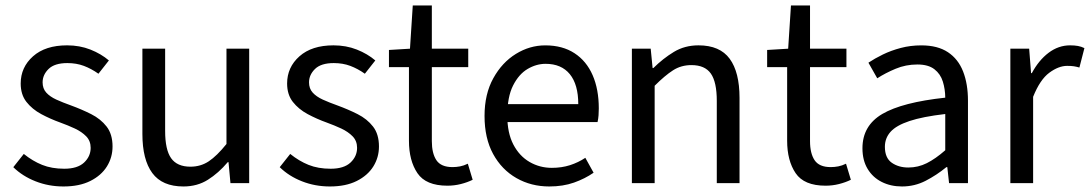

<svg xmlns="http://www.w3.org/2000/svg" viewBox="-20 -662 3940 694"><path d="M209.5 12Q155.8 12 108.6 -6.6Q61.4 -25.1 28.1 -57.7L66 -105.6Q97.8 -79.9 132.4 -66Q167 -52.1 212.2 -52.1Q260.1 -52.1 283.9 -74.4Q307.7 -96.8 307.7 -127.6Q307.7 -152.6 291.6 -169.2Q275.5 -185.7 250.6 -197.4Q225.6 -209 198 -219Q161.8 -232 129 -249.6Q96.2 -267.3 75.5 -293.7Q54.8 -320.2 54.8 -360.1Q54.8 -418.9 99.4 -458.5Q144 -498.1 222.5 -498.1Q268.1 -498.1 306.9 -482.8Q345.7 -467.4 373.6 -443.5L335.8 -395.5Q310.3 -413.6 283.3 -423.8Q256.3 -434 223.5 -434Q177.4 -434 155.7 -412.8Q134 -391.6 134 -364.3Q134 -341.9 147.2 -327.3Q160.4 -312.7 183.7 -302Q207 -291.4 237.1 -280.7Q275.1 -266.8 309.5 -249.5Q344 -232.1 365.4 -204.5Q386.8 -176.9 386.8 -132.5Q386.8 -93.1 366.4 -60.3Q346 -27.6 306.4 -7.8Q266.8 12 209.5 12Z M643 12Q566.3 12 530.5 -36.5Q494.7 -85 494.7 -178V-486H576.9V-188.7Q576.9 -120.8 598.5 -90.2Q620.2 -59.5 668.3 -59.5Q705.4 -59.5 734.7 -79Q764 -98.5 798.6 -141.5V-486H880.7V0H813L806 -75.9H803.3Q769.8 -36.3 731.4 -12.2Q693 12 643 12Z M1172.5 12Q1118.8 12 1071.6 -6.6Q1024.4 -25.1 991.1 -57.7L1029 -105.6Q1060.8 -79.9 1095.4 -66Q1130 -52.1 1175.2 -52.1Q1223.1 -52.1 1246.9 -74.4Q1270.7 -96.8 1270.7 -127.6Q1270.7 -152.6 1254.6 -169.2Q1238.5 -185.7 1213.6 -197.4Q1188.6 -209 1161 -219Q1124.8 -232 1092 -249.6Q1059.2 -267.3 1038.5 -293.7Q1017.8 -320.2 1017.8 -360.1Q1017.8 -418.9 1062.4 -458.5Q1107 -498.1 1185.5 -498.1Q1231.1 -498.1 1269.9 -482.8Q1308.7 -467.4 1336.6 -443.5L1298.8 -395.5Q1273.3 -413.6 1246.3 -423.8Q1219.3 -434 1186.5 -434Q1140.4 -434 1118.7 -412.8Q1097 -391.6 1097 -364.3Q1097 -341.9 1110.2 -327.3Q1123.4 -312.7 1146.7 -302Q1170 -291.4 1200.1 -280.7Q1238.1 -266.8 1272.5 -249.5Q1307 -232.1 1328.4 -204.5Q1349.8 -176.9 1349.8 -132.5Q1349.8 -93.1 1329.4 -60.3Q1309 -27.6 1269.4 -7.8Q1229.8 12 1172.5 12Z M1597.2 9.2Q1519.5 9.2 1488.9 -36Q1458.2 -81.3 1458.2 -153.3V-419.3H1385.9V-481.4L1461.9 -486L1472 -642.3H1540.9V-486H1672.5V-419.3H1540.9V-151.8Q1540.9 -107.6 1557.5 -82.8Q1574.2 -58 1615.7 -58Q1629.1 -58 1642.9 -60.6Q1656.7 -63.2 1671 -70.3L1688.5 -12.2Q1669.5 -2.8 1645.8 3.2Q1622.1 9.2 1597.2 9.2Z M1965.4 12Q1899.8 12 1846.7 -18.3Q1793.5 -48.6 1762.4 -105.5Q1731.4 -162.5 1731.4 -242.9Q1731.4 -322.1 1763.1 -379.2Q1794.7 -436.4 1844.8 -467.2Q1894.8 -498 1950.9 -498Q2013.3 -498 2056.5 -469.7Q2099.8 -441.5 2122.1 -390.3Q2144.4 -339.2 2144.4 -270Q2144.4 -257.5 2143.5 -245.2Q2142.6 -232.9 2139.9 -220.8H1790.3V-285.6H2070.2Q2070.2 -356.4 2039.7 -393.9Q2009.1 -431.3 1952.1 -431.3Q1918.7 -431.3 1887 -412.7Q1855.3 -394 1834.5 -352.8Q1813.7 -311.5 1813.7 -243.7Q1813.7 -181.8 1835.4 -139.9Q1857.2 -98 1894.1 -76.6Q1930.9 -55.3 1974.7 -55.3Q2010.2 -55.3 2040.4 -65Q2070.7 -74.8 2095.7 -91.6L2125.6 -37.7Q2094.3 -16 2054.7 -2Q2015.1 12 1965.4 12Z M2264 0V-486.1H2332L2338.9 -416H2341.6Q2376.7 -450.7 2415.8 -474.4Q2455 -498.1 2504.7 -498.1Q2582 -498.1 2617.6 -449.5Q2653.1 -401 2653.1 -308V0H2570.9V-297.4Q2570.9 -365.6 2549.4 -396.1Q2527.9 -426.7 2479.2 -426.7Q2441.9 -426.7 2412.6 -407.8Q2383.3 -389 2346.3 -352V0Z M2964.2 9.2Q2886.5 9.2 2855.9 -36Q2825.2 -81.3 2825.2 -153.3V-419.3H2752.9V-481.4L2828.9 -486L2839 -642.3H2907.9V-486H3039.5V-419.3H2907.9V-151.8Q2907.9 -107.6 2924.5 -82.8Q2941.2 -58 2982.7 -58Q2996.1 -58 3009.9 -60.6Q3023.7 -63.2 3038 -70.3L3055.5 -12.2Q3036.5 -2.8 3012.8 3.2Q2989.1 9.2 2964.2 9.2Z M3240.3 12Q3199.6 12 3167.2 -4.3Q3134.8 -20.5 3116.1 -51.5Q3097.4 -82.4 3097.4 -126.2Q3097.4 -208 3169.4 -250.2Q3241.4 -292.3 3396.7 -309Q3396.5 -339.5 3388 -367Q3379.5 -394.6 3357.5 -411.7Q3335.4 -428.9 3295.9 -428.9Q3254.1 -428.9 3217.1 -413.4Q3180 -397.9 3150.9 -379L3119 -435.4Q3141.3 -450.4 3171 -464.9Q3200.7 -479.4 3235.9 -488.7Q3271.1 -498 3310.1 -498Q3369.2 -498 3406.4 -473.3Q3443.6 -448.6 3461.2 -403.6Q3478.8 -358.6 3478.8 -297.7V0H3410.5L3404.1 -57.9H3400.8Q3365.7 -29.1 3325.8 -8.5Q3285.9 12 3240.3 12ZM3263.2 -56.5Q3298.6 -56.5 3330.1 -72.3Q3361.6 -88.1 3396.7 -118.9V-249.9Q3315 -240.4 3267.3 -224.5Q3219.6 -208.6 3199 -185.6Q3178.5 -162.7 3178.5 -131.5Q3178.5 -91.2 3203.3 -73.8Q3228.1 -56.5 3263.2 -56.5Z M3632 0V-486.1H3700L3706.9 -397.6H3709.6Q3734.5 -444.1 3770.1 -471.1Q3805.8 -498.1 3847.9 -498.1Q3863.9 -498.1 3876.2 -495.9Q3888.5 -493.7 3899.7 -488.1L3881.6 -417.9Q3871.2 -420.9 3861.8 -422.4Q3852.3 -423.9 3837.2 -423.9Q3806.4 -423.9 3772.8 -399.1Q3739.2 -374.3 3714.3 -312.1V0Z"/></svg>

Font: Source Sans 3
Style: Regular
Weight: 200
Designer: Paul D. Hunt
Foundry: Adobe
Version: Version 3.046;hotconv 1.0.118;makeotfexe 2.5.65603